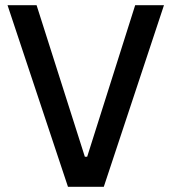

<svg xmlns="http://www.w3.org/2000/svg" viewBox="-20 -720 662 740"><path d="M242 0H380L612 -700H501L316 -116H307L121 -700H9Z"/></svg>

Font: Fixel Display Medium
Style: Regular
Weight: 500
Designer: AlfaBravo + MacPaw
Foundry: Kyrylo Tkachov, Marchela Mozhyna, Serhii Makarenko, Maria Weinstein, Zakhar Kryvoshyya
Version: Version 1.211